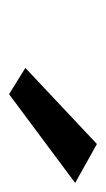

<svg xmlns="http://www.w3.org/2000/svg" viewBox="75 -818 234 424"><g transform="rotate(90 192.0 -606.0)"><path d="M384 -655 298 -703 130 -545 188 -509Z"/></g></svg>

Font: Jost Medium
Style: Italic
Weight: 500
Italic angle: -5°
Version: Version 3.710